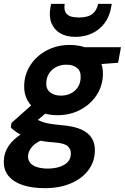

<svg xmlns="http://www.w3.org/2000/svg" viewBox="-50 -748 650 1000"><path d="M184 232Q117 232 68.5 216Q20 200 -6 168Q-32 136 -30 89Q-29 48 -6 13.5Q17 -21 58 -48Q99 -75 155 -95L194 -28Q143 -12 120 13Q97 38 96 65Q95 86 108 101Q121 116 145 123Q169 130 200 130Q250 130 284 110.5Q318 91 319 54Q320 30 303.5 14Q287 -2 235 -6Q189 -9 152 -16.5Q115 -24 86.5 -34.5Q58 -45 38 -58Q18 -71 6 -85L10 -108L136 -220L225 -189L79 -66L129 -135Q140 -127 151 -121.5Q162 -116 177.5 -111Q193 -106 216 -102.5Q239 -99 272 -96Q335 -91 373.5 -73.5Q412 -56 429 -27Q446 2 444 42Q442 97 409 140Q376 183 318 207.5Q260 232 184 232ZM249 -148Q192 -148 152.5 -168.5Q113 -189 93.5 -224.5Q74 -260 76 -305Q78 -363 109.5 -410.5Q141 -458 194.5 -486Q248 -514 314 -514Q371 -514 410.5 -493Q450 -472 469 -437Q488 -402 486 -358Q484 -299 452.5 -251.5Q421 -204 368 -176Q315 -148 249 -148ZM267 -250Q311 -250 340 -276Q369 -302 370 -344Q372 -377 351.5 -394Q331 -411 296 -411Q252 -411 222.5 -385Q193 -359 191 -317Q189 -285 210.5 -267.5Q232 -250 267 -250ZM379 -407 372 -502H580L565 -421ZM343 -556Q295 -556 263 -575Q231 -594 217.5 -629Q204 -664 213 -711L216 -728H287Q281 -695 297 -676Q313 -657 361 -657Q409 -657 432 -676Q455 -695 461 -728H532L529 -711Q521 -663 495.5 -628.5Q470 -594 431 -575Q392 -556 343 -556Z"/></svg>

Font: DM Sans 16pt
Style: Bold Italic
Weight: 700
Italic angle: -10°
Version: Version 4.004;gftools[0.9.30]